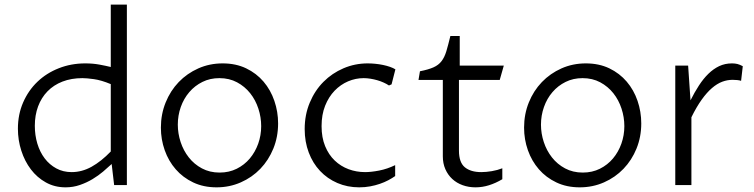

<svg xmlns="http://www.w3.org/2000/svg" viewBox="-20 -802 3266 832"><path d="M460 -437.5Q418.9 -454.6 387.2 -459Q355.5 -463.4 337.4 -463.4Q289.1 -463.4 250.7 -448.5Q212.4 -433.6 185.8 -406.2Q159.2 -378.9 145 -340.8Q130.9 -302.7 130.9 -256.8Q130.9 -216.3 141.8 -179.7Q152.8 -143.1 173.6 -115.7Q194.3 -88.4 223.9 -72.3Q253.4 -56.2 290.5 -56.2Q335 -56.2 376.7 -79.3Q418.5 -102.5 460 -145.5ZM460 -782.2H529.8V0H474.6L463.9 -91.3Q447.8 -76.2 427 -58.6Q406.2 -41 381.1 -25.9Q356 -10.7 326.4 -0.5Q296.9 9.8 264.2 9.8Q216.8 9.8 178.7 -11.5Q140.6 -32.7 113.8 -68.1Q86.9 -103.5 72.3 -149.2Q57.6 -194.8 57.6 -244.1Q57.6 -306.2 80.3 -358.2Q103 -410.2 142.3 -447.8Q181.6 -485.4 234.9 -506.3Q288.1 -527.3 349.6 -527.3Q382.3 -527.3 410.2 -522.2Q438 -517.1 460 -511.7Z M918.5 9.8Q861.8 9.8 817.1 -11.5Q772.5 -32.7 741.5 -68.4Q710.4 -104 693.8 -150.9Q677.2 -197.8 677.2 -249Q677.2 -307.1 697.8 -357.9Q718.3 -408.7 754.4 -446.3Q790.5 -483.9 839.4 -505.6Q888.2 -527.3 944.8 -527.3Q1002 -527.3 1046.6 -505.9Q1091.3 -484.4 1122.1 -448.2Q1152.8 -412.1 1168.9 -365Q1185.1 -317.9 1185.1 -267.1Q1185.1 -209 1164.6 -158.4Q1144 -107.9 1108.2 -70.6Q1072.3 -33.2 1023.4 -11.7Q974.6 9.8 918.5 9.8ZM931.6 -54.2Q972.7 -54.2 1005.9 -70.8Q1039.1 -87.4 1062.5 -115.2Q1085.9 -143.1 1098.9 -179.4Q1111.8 -215.8 1111.8 -255.4Q1111.8 -293.9 1099.6 -331.3Q1087.4 -368.7 1064.2 -397.9Q1041 -427.2 1007.3 -445.3Q973.6 -463.4 930.7 -463.4Q890.1 -463.4 857.2 -447Q824.2 -430.7 800.3 -402.8Q776.4 -375 763.4 -338.4Q750.5 -301.8 750.5 -261.7Q750.5 -223.6 762.7 -186.5Q774.9 -149.4 798.1 -119.9Q821.3 -90.3 855 -72.3Q888.7 -54.2 931.6 -54.2Z M1692.4 -39.1Q1679.2 -29.8 1662.6 -21Q1646 -12.2 1626.2 -5.4Q1606.4 1.5 1584 5.6Q1561.5 9.8 1536.6 9.8Q1485.4 9.8 1441.9 -9Q1398.4 -27.8 1366.9 -61.3Q1335.4 -94.7 1317.9 -141.1Q1300.3 -187.5 1300.3 -242.7Q1300.3 -304.7 1322.3 -357.2Q1344.2 -409.7 1381.6 -447.3Q1418.9 -484.9 1468.5 -506.1Q1518.1 -527.3 1573.2 -527.3Q1589.4 -527.3 1606.4 -525.6Q1623.5 -523.9 1639.9 -520.5Q1656.2 -517.1 1670.2 -512.2Q1684.1 -507.3 1693.4 -501.5L1676.8 -436.5L1665.5 -431.6Q1655.3 -438.5 1642.3 -444.3Q1629.4 -450.2 1615 -454.3Q1600.6 -458.5 1585.4 -460.9Q1570.3 -463.4 1555.7 -463.4Q1521 -463.4 1488.3 -449.5Q1455.6 -435.5 1429.9 -408.9Q1404.3 -382.3 1388.9 -343.8Q1373.5 -305.2 1373.5 -255.4Q1373.5 -206.1 1388.9 -168.7Q1404.3 -131.3 1430.4 -106.4Q1456.5 -81.5 1490.5 -68.8Q1524.4 -56.2 1562 -56.2Q1588.4 -56.2 1623.3 -63Q1658.2 -69.8 1692.4 -86.4Z M1898.9 -455.6H1793.5L1799.8 -493.2Q1836.9 -500.5 1858.6 -510.3Q1880.4 -520 1893.3 -536.9Q1906.2 -553.7 1914.1 -579.8Q1921.9 -606 1931.6 -646H1972.2V-517.6H2163.1L2145.5 -455.6H1968.8V-149.4Q1968.8 -98.1 1994.4 -77.1Q2020 -56.2 2065.4 -56.2Q2086.4 -56.2 2111.1 -60.3Q2135.7 -64.5 2156.7 -72.8V-25.4Q2127.9 -8.3 2099.1 0.7Q2070.3 9.8 2040.5 9.8Q2010.7 9.8 1984.9 0.5Q1959 -8.8 1939.9 -26.4Q1920.9 -43.9 1909.9 -68.8Q1898.9 -93.8 1898.9 -124.5Z M2492.2 9.8Q2435.5 9.8 2390.9 -11.5Q2346.2 -32.7 2315.2 -68.4Q2284.2 -104 2267.6 -150.9Q2251 -197.8 2251 -249Q2251 -307.1 2271.5 -357.9Q2292 -408.7 2328.1 -446.3Q2364.3 -483.9 2413.1 -505.6Q2461.9 -527.3 2518.6 -527.3Q2575.7 -527.3 2620.4 -505.9Q2665 -484.4 2695.8 -448.2Q2726.6 -412.1 2742.7 -365Q2758.8 -317.9 2758.8 -267.1Q2758.8 -209 2738.3 -158.4Q2717.8 -107.9 2681.9 -70.6Q2646 -33.2 2597.2 -11.7Q2548.3 9.8 2492.2 9.8ZM2505.4 -54.2Q2546.4 -54.2 2579.6 -70.8Q2612.8 -87.4 2636.2 -115.2Q2659.7 -143.1 2672.6 -179.4Q2685.5 -215.8 2685.5 -255.4Q2685.5 -293.9 2673.3 -331.3Q2661.1 -368.7 2637.9 -397.9Q2614.7 -427.2 2581.1 -445.3Q2547.4 -463.4 2504.4 -463.4Q2463.9 -463.4 2430.9 -447Q2397.9 -430.7 2374 -402.8Q2350.1 -375 2337.2 -338.4Q2324.2 -301.8 2324.2 -261.7Q2324.2 -223.6 2336.4 -186.5Q2348.6 -149.4 2371.8 -119.9Q2395 -90.3 2428.7 -72.3Q2462.4 -54.2 2505.4 -54.2Z M2906.2 -517.6H2961.9L2972.2 -367.2Q2989.7 -402.3 3008.8 -431.6Q3027.8 -460.9 3049.6 -482.2Q3071.3 -503.4 3096.4 -515.4Q3121.6 -527.3 3151.9 -527.3Q3165 -527.3 3175.5 -524.7Q3186 -522 3198.7 -515.1L3191.4 -451.7Q3185.1 -454.1 3174.3 -455.1Q3163.6 -456.1 3154.8 -456.1Q3131.8 -456.1 3109.6 -447.8Q3087.4 -439.5 3065.2 -420.4Q3043 -401.4 3020.8 -370.4Q2998.5 -339.4 2976.1 -293.9V0H2906.2Z"/></svg>

Font: Proza Libre
Style: Light
Weight: 300
Designer: Jasper de Waard
Foundry: Jasper de Waard
Version: Version 1.000; ttfautohint (v1.4.1.8-43bc)